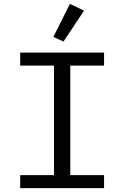

<svg xmlns="http://www.w3.org/2000/svg" viewBox="-20 -969 640 989"><path d="M84 0V-67H258V-631H84V-698H516V-631H342V-67H516V0ZM307 -755 255 -779 340 -949 413 -914Z"/></svg>

Font: IBM Plaex Mono
Style: Regular
Weight: 400
Designer: Mike Abbink, Paul van der Laan, Pieter van Rosmalen
Foundry: Bold Monday
Version: Version 2.003